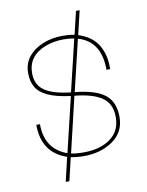

<svg xmlns="http://www.w3.org/2000/svg" viewBox="-97 -908 794 1037"><g transform="rotate(-10 300.0 -390.0)"><path d="M198 60H178L209 -72Q75 -117 75 -271H95Q95 -134 214 -91L286 -392Q207 -402 162 -423Q117 -444 98.5 -476Q80 -508 80 -553Q80 -606 110 -643Q140 -680 190 -700Q240 -720 299 -720Q333 -720 363 -714L393 -840H413L382 -709Q456 -685 488 -632.5Q520 -580 520 -512V-498H500Q500 -655 377 -690L310 -409Q423 -398 474 -358Q525 -318 525 -235Q525 -152 459 -106Q393 -60 300 -60Q259 -60 228 -67ZM301 -80Q393 -80 449 -121Q505 -162 505 -239Q505 -310 456 -345Q407 -380 305 -390L233 -86Q261 -80 301 -80ZM290 -411 358 -695Q330 -700 298 -700Q246 -700 201 -683Q101 -645 101 -549Q101 -486 146.5 -454Q192 -422 290 -411Z"/></g></svg>

Font: Tanohe Sans Thin
Style: Regular
Weight: 100
Designer: Village Type and Design LLC & Cristiano Sobral
Foundry: Cooper Hewitt Smithsonian Design Museum
Version: Version 1.00;September 29, 2021;FontCreator 13.0.0.2655 64-b